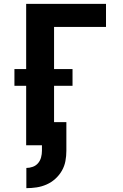

<svg xmlns="http://www.w3.org/2000/svg" viewBox="-20 -755 640 998"><path d="M117 223V118Q134 118 150.5 112Q167 106 178 93Q189 80 193.5 63Q198 46 198 29V0H116V-309H55V-396H116V-735H531V-615H261V-396H357V-309H261V-120H325V29Q325 56 320 82.5Q315 109 301.5 132.5Q288 156 267.5 174.5Q247 193 222 204Q197 215 170.5 219Q144 223 117 223Z"/></svg>

Font: Iosevka Aile Heavy
Style: Regular
Weight: 900
Designer: Belleve Invis
Foundry: Belleve Invis
Version: Version 31.1.0; ttfautohint (v1.8.4)